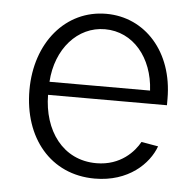

<svg xmlns="http://www.w3.org/2000/svg" viewBox="-45 -600 673 658"><g transform="rotate(5 291.5 -271.0)"><path d="M304 12C420 12 489 -56 511 -117L453 -127C435 -94 389 -41 305 -41C189 -41 121 -138 120 -260H529V-282C529 -444 428 -554 295 -554C155 -554 55 -434 55 -271C55 -107 152 12 304 12ZM121 -305C128 -419 201 -501 295 -501C392 -501 461 -418 467 -305Z"/></g></svg>

Font: Wafeq Light
Style: Regular
Weight: 300
Designer: Rasmus Andersson & Azza Alameddine
Foundry: Google & TypeTogether
Version: Version 3.000;January 28, 2025;FontCreator 15.0.0.3014 64-bi